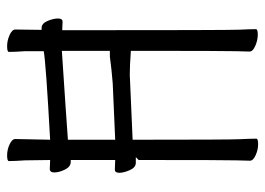

<svg xmlns="http://www.w3.org/2000/svg" viewBox="-123 -617 746 540"><g transform="rotate(-90 250.0 -347.0)"><path d="M68 -17Q68 -29 69 -55Q70 -81 70 -330L78 -338H62Q49 -338 41.5 -355Q34 -372 34 -384.5Q34 -397 43 -397L70 -396V-521H65Q51 -521 43 -537.5Q35 -554 35 -567Q35 -580 45 -580L70 -579Q69 -650 69 -650Q67 -678 67 -695Q67 -700 83 -700Q99 -700 114 -693Q129 -686 129 -677L127 -579Q345 -591 376 -597V-650Q374 -678 374 -695Q374 -700 390 -700Q406 -700 421.5 -693Q437 -686 437 -677L436 -603H441Q454 -603 461 -586.5Q468 -570 468 -557Q468 -544 459 -544L435 -545V-540Q435 -75 436.5 -46Q438 -17 438 0Q438 5 422.5 5Q407 5 391 -2Q375 -9 375 -18Q375 -30 376 -56Q377 -82 377 -347V-352Q334 -355 310 -355L127 -347V-342Q127 -74 128.5 -45Q130 -16 130 1Q130 6 114.5 6Q99 6 83.5 -1Q68 -8 68 -17ZM286 -403Q324 -406 361 -411H377V-546Q194 -534 127 -529V-396Z"/></g></svg>

Font: Moon Stars Kai T HW Light
Style: Regular
Weight: 300
Designer: GuiWonder
Version: Version 1.101